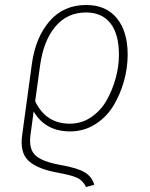

<svg xmlns="http://www.w3.org/2000/svg" viewBox="-20 -551 600 770"><path d="M115 -104 102 -8Q95 48 123 73Q151 98 225 111Q292 123 320.5 140.5Q349 158 358 190L325 199Q313 174 291.5 163Q270 152 209 141Q128 126 93.5 93Q59 60 69 -10L108 -296Q123 -402 179 -466.5Q235 -531 326 -531Q405 -531 448.5 -478Q492 -425 492 -331Q492 -280 477.5 -227Q463 -174 435.5 -128Q408 -82 362.5 -53Q317 -24 261 -24Q162 -24 115 -104ZM325 -501Q250 -501 202.5 -445Q155 -389 141 -290L121 -145Q164 -55 260 -55Q308 -55 347 -82Q386 -109 409 -151Q432 -193 444.5 -239.5Q457 -286 457 -331Q457 -414 423 -457.5Q389 -501 325 -501Z"/></svg>

Font: Fira Sans UltraLight
Style: Italic
Weight: 200
Italic angle: -8°
Designer: Carrois Corporate & Edenspiekermann AG
Foundry: Carrois Corporate GbR & Edenspiekermann AG
Version: Version 4.203;PS 004.203;hotconv 1.0.88;makeotf.lib2.5.64775